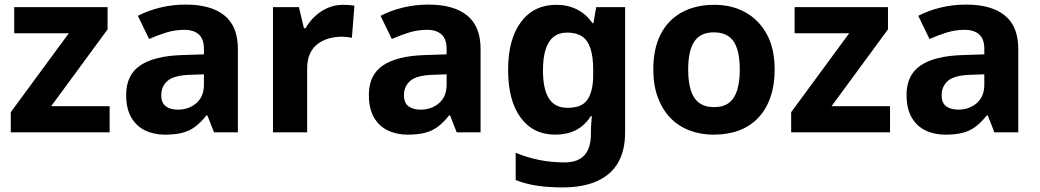

<svg xmlns="http://www.w3.org/2000/svg" viewBox="-20 -577 4534 837"><path d="M458 0H27V-88L280 -432H42V-546H449V-449L203 -114H458Z M790 -557Q900 -557 958.5 -509.5Q1017 -462 1017 -364V0H913L884 -74H880Q857 -45 832.5 -26Q808 -7 776.5 1.5Q745 10 699 10Q651 10 612.5 -8.5Q574 -27 552 -65.5Q530 -104 530 -163Q530 -250 591 -291.5Q652 -333 774 -337L869 -340V-364Q869 -407 846.5 -427Q824 -447 784 -447Q744 -447 706 -435.5Q668 -424 630 -407L581 -508Q625 -531 678.5 -544Q732 -557 790 -557ZM811 -251Q739 -249 711 -225Q683 -201 683 -162Q683 -128 703 -113.5Q723 -99 755 -99Q803 -99 836 -127.5Q869 -156 869 -208V-253Z M1475 -556Q1486 -556 1501 -555Q1516 -554 1525 -552L1514 -412Q1507 -414 1493.5 -415.5Q1480 -417 1470 -417Q1441 -417 1414 -409.5Q1387 -402 1365.5 -386Q1344 -370 1331.5 -343.5Q1319 -317 1319 -278V0H1170V-546H1283L1305 -454H1312Q1328 -482 1352 -505Q1376 -528 1407.5 -542Q1439 -556 1475 -556Z M1848 -557Q1958 -557 2016.5 -509.5Q2075 -462 2075 -364V0H1971L1942 -74H1938Q1915 -45 1890.5 -26Q1866 -7 1834.5 1.5Q1803 10 1757 10Q1709 10 1670.5 -8.5Q1632 -27 1610 -65.5Q1588 -104 1588 -163Q1588 -250 1649 -291.5Q1710 -333 1832 -337L1927 -340V-364Q1927 -407 1904.5 -427Q1882 -447 1842 -447Q1802 -447 1764 -435.5Q1726 -424 1688 -407L1639 -508Q1683 -531 1736.5 -544Q1790 -557 1848 -557ZM1869 -251Q1797 -249 1769 -225Q1741 -201 1741 -162Q1741 -128 1761 -113.5Q1781 -99 1813 -99Q1861 -99 1894 -127.5Q1927 -156 1927 -208V-253Z M2405 -556Q2455 -556 2495 -536Q2535 -516 2563 -476H2567L2579 -546H2705V1Q2705 79 2674.5 132Q2644 185 2583 212.5Q2522 240 2432 240Q2374 240 2324.5 233Q2275 226 2228 208V89Q2278 110 2331.5 120.5Q2385 131 2441 131Q2499 131 2527.5 100Q2556 69 2556 7V-4Q2556 -21 2557.5 -39Q2559 -57 2560 -71H2556Q2528 -28 2489 -9Q2450 10 2401 10Q2304 10 2249.5 -64.5Q2195 -139 2195 -272Q2195 -406 2251 -481Q2307 -556 2405 -556ZM2452 -435Q2417 -435 2393.5 -416.5Q2370 -398 2358.5 -361.5Q2347 -325 2347 -270Q2347 -188 2373 -147.5Q2399 -107 2454 -107Q2483 -107 2504 -114.5Q2525 -122 2538.5 -139.5Q2552 -157 2559 -185Q2566 -213 2566 -253V-271Q2566 -330 2554 -366Q2542 -402 2517 -418.5Q2492 -435 2452 -435Z M3357 -274Q3357 -206 3338.5 -153Q3320 -100 3285.5 -63.5Q3251 -27 3202 -8.5Q3153 10 3091 10Q3034 10 2985.5 -8.5Q2937 -27 2902 -63.5Q2867 -100 2847.5 -153Q2828 -206 2828 -274Q2828 -365 2860 -427.5Q2892 -490 2952 -523Q3012 -556 3094 -556Q3171 -556 3230 -523Q3289 -490 3323 -427.5Q3357 -365 3357 -274ZM2980 -274Q2980 -220 2991.5 -183.5Q3003 -147 3028 -128.5Q3053 -110 3093 -110Q3133 -110 3157.5 -128.5Q3182 -147 3193.5 -183.5Q3205 -220 3205 -274Q3205 -328 3193.5 -364Q3182 -400 3157 -418Q3132 -436 3092 -436Q3033 -436 3006.5 -395.5Q2980 -355 2980 -274Z M3860 0H3429V-88L3682 -432H3444V-546H3851V-449L3605 -114H3860Z M4192 -557Q4302 -557 4360.5 -509.5Q4419 -462 4419 -364V0H4315L4286 -74H4282Q4259 -45 4234.5 -26Q4210 -7 4178.5 1.5Q4147 10 4101 10Q4053 10 4014.5 -8.5Q3976 -27 3954 -65.5Q3932 -104 3932 -163Q3932 -250 3993 -291.5Q4054 -333 4176 -337L4271 -340V-364Q4271 -407 4248.5 -427Q4226 -447 4186 -447Q4146 -447 4108 -435.5Q4070 -424 4032 -407L3983 -508Q4027 -531 4080.5 -544Q4134 -557 4192 -557ZM4213 -251Q4141 -249 4113 -225Q4085 -201 4085 -162Q4085 -128 4105 -113.5Q4125 -99 4157 -99Q4205 -99 4238 -127.5Q4271 -156 4271 -208V-253Z"/></svg>

Font: Noto Sans Armenian
Style: Bold
Weight: 700
Version: Version 2.007